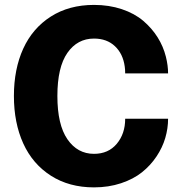

<svg xmlns="http://www.w3.org/2000/svg" viewBox="-20 -770 760 802"><path d="M682.1 -273.9Q682.1 -233.9 670.4 -193.8Q658.7 -153.8 633.8 -116.5Q608.9 -79.1 573.2 -50.5Q537.6 -22 485.6 -4.6Q433.6 12.7 372.6 12.7Q269 12.7 192.6 -36.1Q116.2 -85 77.1 -170.9Q38.1 -256.8 38.1 -369.1Q38.1 -481.4 77.1 -566.9Q116.2 -652.3 192.4 -700.9Q268.6 -749.5 372.6 -749.5Q435.5 -749.5 488.8 -731.7Q542 -713.9 578.4 -682.9Q614.7 -651.9 638.4 -614Q662.1 -576.2 672.9 -533.2Q682.1 -496.1 682.1 -463.4H502.9Q502.9 -480 501 -492.2Q493.7 -545.4 460 -577.1Q426.3 -608.9 372.6 -608.9Q303.2 -608.9 261.5 -549.1Q219.7 -489.3 219.7 -369.1Q219.7 -249 261.7 -188.2Q303.7 -127.4 372.6 -127.4Q432.6 -127.4 467.8 -169.4Q502.9 -211.4 502.9 -273.9Z"/></svg>

Font: Epilogue ExtraBold
Style: Regular
Weight: 800
Designer: Tyler Finck
Foundry: Etcetera Type Co
Version: Version 2.112